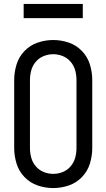

<svg xmlns="http://www.w3.org/2000/svg" viewBox="-20 -946 540 974"><path d="M100 -854V-926H400V-854ZM250 8Q210 8 171.5 -5Q133 -18 104.5 -47.5Q76 -77 64 -116Q52 -155 52 -195V-540Q52 -580 64 -619Q76 -658 104.5 -687.5Q133 -717 171.5 -730Q210 -743 250 -743Q290 -743 328.5 -730Q367 -717 395.5 -687.5Q424 -658 436 -619Q448 -580 448 -540V-195Q448 -155 436 -116Q424 -77 395.5 -47.5Q367 -18 328.5 -5Q290 8 250 8ZM250 -64Q275 -64 298.5 -73.5Q322 -83 338.5 -102.5Q355 -122 361.5 -146Q368 -170 368 -195V-540Q368 -565 361.5 -589Q355 -613 338.5 -632.5Q322 -652 298.5 -661.5Q275 -671 250 -671Q225 -671 201.5 -661.5Q178 -652 161.5 -632.5Q145 -613 138.5 -589Q132 -565 132 -540V-195Q132 -170 138.5 -146Q145 -122 161.5 -102.5Q178 -83 201.5 -73.5Q225 -64 250 -64Z"/></svg>

Font: Iosevka SS01
Style: Regular
Weight: 400
Monospace: yes
Designer: Belleve Invis
Foundry: Belleve Invis
Version: 2.3.3; ttfautohint (v1.8.3)